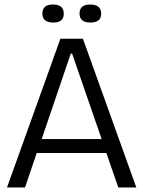

<svg xmlns="http://www.w3.org/2000/svg" viewBox="-20 -832 636 852"><path d="M11 0 248 -660H348L585 0H505L452 -153H143L91 0ZM294 -594 165 -215H431L300 -594ZM381 -732Q333 -732 333 -772Q333 -812 380 -812Q429 -812 429 -771Q429 -732 381 -732ZM217 -732Q168 -732 168 -772Q168 -812 215 -812Q263 -812 263 -771Q263 -732 217 -732Z"/></svg>

Font: Bricolage Grotesque 48pt Light
Style: Regular
Weight: 300
Designer: Mathieu Triay
Foundry: Atelier Triay
Version: Version 1.000; ttfautohint (v1.8.4.7-5d5b);gftools[0.9.32]